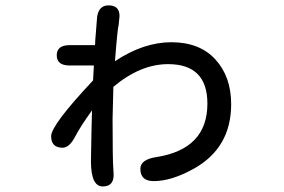

<svg xmlns="http://www.w3.org/2000/svg" viewBox="-20 -629 1040 702"><path d="M400.4 -405.3Q504.9 -474.6 606.4 -474.6Q710 -474.6 767.6 -411.6Q825.2 -348.6 825.2 -248Q825.2 -88.9 689.5 -12.7Q607.4 33.2 542 33.2Q493.2 33.2 493.2 -11.7Q493.2 -45.9 551.8 -54.7Q738.3 -84 738.3 -250Q738.3 -394.5 594.7 -394.5Q493.2 -394.5 394.5 -311.5L391.6 -194.3Q391.6 -41 394.5 -9.8L395.5 10.7Q395.5 52.7 355.5 52.7Q312.5 52.7 312.5 -40L314.5 -151.4L316.4 -225.6L314.5 -222.7Q275.4 -168.9 254.4 -128.9Q233.4 -88.9 209 -88.9Q167 -88.9 167 -130.9Q167 -171.9 320.3 -335L323.2 -389.6H234.4Q187.5 -389.6 187.5 -426.8Q187.5 -463.9 234.4 -463.9H327.1L328.1 -470.7V-478.5L335 -566.4Q340.8 -609.4 377 -609.4Q417 -609.4 417 -570.3L414.1 -540Q409.2 -521.5 400.4 -405.3Z"/></svg>

Font: MotoyaLMaru
Style: W3 mono
Weight: 400
Version: Version 1.01